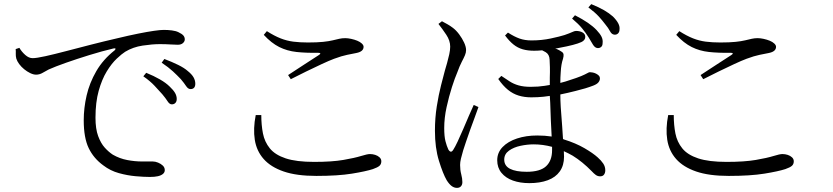

<svg xmlns="http://www.w3.org/2000/svg" viewBox="-20 -852 4040 931"><path d="M74 -620 56 -614Q57 -603 56.5 -591.5Q56 -580 59 -568Q63 -555 73 -541.5Q83 -528 97 -516.5Q111 -505 126.5 -497.5Q142 -490 155 -490Q172 -490 187 -499Q202 -508 216 -515Q247 -529 299.5 -547.5Q352 -566 413.5 -585Q475 -604 530 -617Q539 -619 540 -616Q541 -613 536 -608Q480 -564 447 -507Q414 -450 400 -389Q386 -328 386 -269Q386 -184 410 -134Q434 -84 481 -50Q515 -24 556.5 -12.5Q598 -1 638 2.5Q678 6 707 6Q730 6 745.5 2.5Q761 -1 770 -8.5Q779 -16 779 -27Q779 -40 769.5 -49Q760 -58 746.5 -63.5Q733 -69 721 -69Q702 -69 668 -69Q634 -69 597 -76Q560 -83 527 -102Q507 -115 488 -136Q469 -157 456 -192Q443 -227 443 -281Q443 -356 458.5 -411.5Q474 -467 497.5 -505.5Q521 -544 546 -567.5Q571 -591 587 -601Q625 -624 672 -631Q719 -638 755 -638Q784 -638 805.5 -636.5Q827 -635 842 -635Q858 -635 867 -643Q876 -651 876 -661Q876 -672 869 -680Q862 -688 845 -696Q833 -702 813.5 -704.5Q794 -707 774 -707Q758 -707 726.5 -702.5Q695 -698 650 -689Q605 -680 547 -666Q486 -652 421.5 -635.5Q357 -619 300 -604Q243 -589 200 -579.5Q157 -570 138 -570Q120 -570 102.5 -585.5Q85 -601 74 -620ZM767 -395Q783 -376 792.5 -361Q802 -346 813 -346Q824 -346 830.5 -353Q837 -360 837 -372Q837 -387 829 -401Q821 -415 803 -432Q785 -450 755.5 -467Q726 -484 689 -499L675 -482Q708 -459 729.5 -436Q751 -413 767 -395ZM857 -468Q873 -449 882.5 -434.5Q892 -420 904 -420Q915 -420 921 -426.5Q927 -433 927 -446Q927 -462 918.5 -477Q910 -492 890 -508Q873 -523 843.5 -537.5Q814 -552 777 -566L764 -548Q798 -525 818.5 -506Q839 -487 857 -468Z M1247 -294H1220Q1207 -228 1215.5 -174Q1224 -120 1258.5 -81Q1293 -42 1355.5 -20.5Q1418 1 1514 1Q1619 1 1686.5 -10Q1754 -21 1788 -32Q1811 -40 1820 -48Q1829 -56 1829 -70Q1829 -81 1820.5 -89Q1812 -97 1799.5 -101Q1787 -105 1774 -105Q1761 -105 1730.5 -95.5Q1700 -86 1645 -76.5Q1590 -67 1503 -67Q1417 -67 1365.5 -84Q1314 -101 1288.5 -132.5Q1263 -164 1255 -205Q1247 -246 1247 -294ZM1259 -683Q1296 -643 1334 -624Q1372 -605 1417.5 -600Q1463 -595 1522 -596Q1532 -596 1533 -593Q1534 -590 1526 -585Q1499 -567 1456.5 -540Q1414 -513 1377 -488L1390 -468Q1425 -486 1464 -505Q1503 -524 1539.5 -541Q1576 -558 1600 -567Q1638 -581 1663 -586Q1688 -591 1708 -595Q1743 -602 1743 -625Q1743 -633 1734.5 -641Q1726 -649 1712.5 -654.5Q1699 -660 1683 -663.5Q1667 -667 1654 -667Q1639 -667 1625.5 -664Q1612 -661 1593.5 -656.5Q1575 -652 1546.5 -649Q1518 -646 1473 -646Q1434 -646 1402.5 -650Q1371 -654 1340.5 -666Q1310 -678 1274 -701Z M2443 -694Q2474 -674 2499.5 -665Q2525 -656 2557 -656Q2607 -656 2651 -665.5Q2695 -675 2717 -682Q2743 -691 2754.5 -696.5Q2766 -702 2773 -702Q2792 -702 2805 -694.5Q2818 -687 2818 -673Q2818 -665 2813 -658.5Q2808 -652 2799 -648Q2784 -641 2757 -634Q2730 -627 2697 -621Q2685 -618 2672 -616Q2676 -615 2680 -614Q2692 -609 2702 -602Q2711 -597 2712.5 -589Q2714 -581 2710 -567Q2701 -541 2699 -503Q2697 -478 2697 -450Q2722 -456 2744 -464Q2776 -474 2798 -483Q2819 -492 2827.5 -497Q2836 -502 2840 -502Q2845 -502 2853.5 -500.5Q2862 -499 2870 -495Q2878 -491 2883.5 -485.5Q2889 -480 2889 -471Q2889 -462 2882 -453Q2875 -444 2857 -437Q2821 -423 2771 -411Q2732 -401 2697 -394Q2697 -366 2699 -333Q2702 -286 2706 -239Q2708 -206 2710 -178Q2712 -177 2714 -176Q2772 -158 2814 -133.5Q2856 -109 2878 -89Q2895 -74 2905 -59Q2915 -44 2915 -26Q2915 -14 2909 -5.5Q2903 3 2890 3Q2878 3 2868.5 -4Q2859 -11 2849 -22Q2804 -68 2757 -97Q2736 -109 2714 -119Q2715 -103 2715 -92Q2715 -50 2694.5 -21Q2674 8 2636 22Q2598 36 2547 36Q2502 36 2467 23.5Q2432 11 2411.5 -14Q2391 -39 2391 -75Q2391 -112 2417 -139Q2443 -166 2487 -180.5Q2531 -195 2585 -195Q2622 -195 2655 -190Q2653 -227 2651 -269Q2649 -312 2648 -353Q2647 -371 2646 -387Q2631 -385 2616 -383Q2588 -380 2556 -380Q2523 -380 2495 -388.5Q2467 -397 2443 -416.5Q2419 -436 2396 -469L2411 -484Q2432 -470 2451 -457.5Q2470 -445 2494.5 -438Q2519 -431 2553 -431Q2591 -431 2622 -436Q2635 -438 2646 -440Q2646 -458 2646 -476Q2647 -503 2646.5 -526Q2646 -549 2645 -563Q2644 -588 2626 -599Q2617 -604 2609 -608Q2588 -606 2570 -606Q2539 -606 2514.5 -613Q2490 -620 2469.5 -636.5Q2449 -653 2429 -680ZM2106 -736 2123 -749Q2136 -742 2149.5 -734.5Q2163 -727 2176 -717Q2192 -705 2206.5 -685.5Q2221 -666 2230.5 -645.5Q2240 -625 2240 -609Q2240 -597 2234.5 -584Q2229 -571 2219 -552Q2209 -533 2197 -500Q2186 -475 2171.5 -430Q2157 -385 2145.5 -332.5Q2134 -280 2134 -231Q2134 -191 2140 -167.5Q2146 -144 2154 -127Q2160 -117 2166 -116.5Q2172 -116 2178 -126Q2186 -138 2199 -165.5Q2212 -193 2226.5 -227Q2241 -261 2254.5 -292.5Q2268 -324 2277 -343L2300 -333Q2293 -312 2282 -283Q2271 -254 2260 -223Q2249 -192 2240 -165.5Q2231 -139 2226 -123Q2219 -100 2215 -82.5Q2211 -65 2211 -52Q2211 -28 2216.5 -7Q2222 14 2222 31Q2222 44 2215 51.5Q2208 59 2196 59Q2182 59 2170 50Q2158 41 2146 22Q2128 -9 2108.5 -72Q2089 -135 2089 -218Q2089 -280 2098 -336.5Q2107 -393 2118.5 -438Q2130 -483 2137 -509Q2142 -526 2148 -547Q2154 -568 2158.5 -589Q2163 -610 2163 -626Q2163 -655 2144 -683.5Q2125 -712 2106 -736ZM2657 -140Q2612 -152 2568 -152Q2537 -152 2504 -145Q2471 -138 2448 -121.5Q2425 -105 2425 -78Q2425 -48 2453 -33.5Q2481 -19 2534 -19Q2599 -19 2628 -46Q2657 -73 2657 -124Q2657 -131 2657 -140ZM2834 -671Q2821 -692 2803 -714Q2785 -736 2754 -762L2768 -778Q2805 -759 2830.5 -741.5Q2856 -724 2873 -706Q2890 -688 2897 -673.5Q2904 -659 2902 -643Q2902 -630 2894.5 -624Q2887 -618 2877 -619Q2865 -620 2855.5 -635Q2846 -650 2834 -671ZM2915 -734Q2900 -754 2882.5 -773Q2865 -792 2833 -816L2847 -832Q2884 -817 2909 -802.5Q2934 -788 2952 -772Q2970 -754 2978 -738.5Q2986 -723 2984 -709Q2984 -697 2977 -690Q2970 -683 2959 -684Q2946 -685 2938 -700.5Q2930 -716 2915 -734Z M3247 -294H3220Q3207 -228 3215.5 -174Q3224 -120 3258.5 -81Q3293 -42 3355.5 -20.5Q3418 1 3514 1Q3619 1 3686.5 -10Q3754 -21 3788 -32Q3811 -40 3820 -48Q3829 -56 3829 -70Q3829 -81 3820.5 -89Q3812 -97 3799.5 -101Q3787 -105 3774 -105Q3761 -105 3730.5 -95.5Q3700 -86 3645 -76.5Q3590 -67 3503 -67Q3417 -67 3365.5 -84Q3314 -101 3288.5 -132.5Q3263 -164 3255 -205Q3247 -246 3247 -294ZM3259 -683Q3296 -643 3334 -624Q3372 -605 3417.5 -600Q3463 -595 3522 -596Q3532 -596 3533 -593Q3534 -590 3526 -585Q3499 -567 3456.5 -540Q3414 -513 3377 -488L3390 -468Q3425 -486 3464 -505Q3503 -524 3539.5 -541Q3576 -558 3600 -567Q3638 -581 3663 -586Q3688 -591 3708 -595Q3743 -602 3743 -625Q3743 -633 3734.5 -641Q3726 -649 3712.5 -654.5Q3699 -660 3683 -663.5Q3667 -667 3654 -667Q3639 -667 3625.5 -664Q3612 -661 3593.5 -656.5Q3575 -652 3546.5 -649Q3518 -646 3473 -646Q3434 -646 3402.5 -650Q3371 -654 3340.5 -666Q3310 -678 3274 -701Z"/></svg>

Font: Early Summer Mincho
Style: Regular
Weight: 400
Designer: GuiWonder
Version: Version 1.002